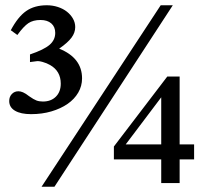

<svg xmlns="http://www.w3.org/2000/svg" viewBox="-20 -696 790 730"><path d="M718 -90H663V0H593V-90H413V-139L616 -405H663V-147H718ZM593 -326 458 -147H593ZM187 14H138L591 -676H637ZM94 -489Q147 -507 168.5 -525.5Q190 -544 190 -571Q190 -594 175 -607Q160 -620 134 -620Q106 -620 88 -608Q70 -596 46 -563L21 -581Q48 -632 79.5 -654Q111 -676 158 -676Q180 -676 200 -669.5Q220 -663 234.5 -651.5Q249 -640 257.5 -625Q266 -610 266 -593Q266 -572 252 -553Q238 -534 205 -511Q292 -476 292 -398Q292 -369 277.5 -344Q263 -319 237 -301Q211 -283 175.5 -272.5Q140 -262 98 -262Q59 -262 37 -275Q15 -288 15 -312Q15 -328 25 -338.5Q35 -349 50 -349Q58 -349 67.5 -345Q77 -341 91 -330Q108 -318 118.5 -314Q129 -310 143 -310Q174 -310 192.5 -328.5Q211 -347 211 -378Q211 -426 170 -449Q158 -456 142 -460.5Q126 -465 117 -463L94 -460Z"/></svg>

Font: Klingon pIqaD Mandel
Style: Regular
Weight: 400
Width: 0
Designer: Mike Neff (qa'vaj)
Foundry: Mike Neff and Michael Everson
Version: Version 2.003